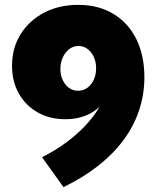

<svg xmlns="http://www.w3.org/2000/svg" viewBox="-20 -767 641 787"><path d="M240.2 0 152.3 -122.6Q206.5 -149.9 251.5 -183.1Q296.4 -216.3 331.1 -253.4Q365.7 -290.5 388.2 -329.6Q362.3 -304.7 326.9 -291.5Q291.5 -278.3 248 -278.3Q183.6 -278.3 134.3 -306.4Q85 -334.5 57.1 -383.8Q29.3 -433.1 29.3 -497.6Q29.3 -570.3 64.5 -626.7Q99.6 -683.1 160.9 -715.1Q222.2 -747.1 300.3 -747.1Q383.3 -747.1 444.3 -710.4Q505.4 -673.8 538.6 -607.2Q571.8 -540.5 571.8 -450.7Q571.8 -379.9 550.3 -315.2Q528.8 -250.5 486.6 -193.4Q444.3 -136.2 382.6 -87.6Q320.8 -39.1 240.2 0ZM299.8 -395Q321.3 -395 337.9 -407Q354.5 -418.9 364.3 -439.9Q374 -460.9 374 -486.8Q374 -512.7 364.5 -533.4Q355 -554.2 338.6 -566.4Q322.3 -578.6 301.8 -578.6Q281.2 -578.6 264.4 -566.2Q247.6 -553.7 237.5 -532.2Q227.5 -510.7 227.5 -484.4Q227.5 -459 237.1 -438.7Q246.6 -418.5 262.9 -406.7Q279.3 -395 299.8 -395Z"/></svg>

Font: Kumbh Sans Black
Style: Regular
Weight: 900
Version: Version 1.005